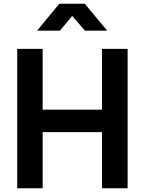

<svg xmlns="http://www.w3.org/2000/svg" viewBox="-20 -1006 773 1026"><path d="M72 0H208V-300H525V0H662V-745H525V-420H208V-745H72ZM178 -842H300L366 -921L434 -842H553L433 -986H297Z"/></svg>

Font: Plus Jakarta Sans
Style: Bold
Weight: 700
Designer: Gumpita Rahayu
Foundry: Tokotype
Version: Version 2.004; ttfautohint (v1.8.3)